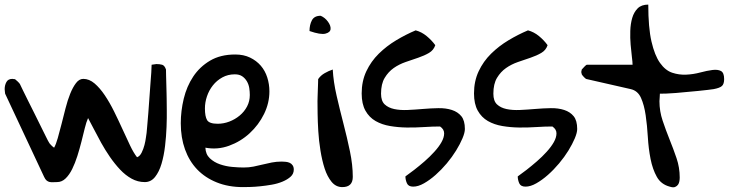

<svg xmlns="http://www.w3.org/2000/svg" viewBox="-22 -800 3142 823"><path d="M-2 -418Q-2 -434.6 5.4 -448.2Q12.7 -461.9 31.2 -461.9Q32.2 -461.9 34.2 -461.4Q36.1 -460.9 38.1 -460.9Q40 -460.9 42 -460.9Q44.9 -459 53.2 -451.2Q61.5 -443.4 63.5 -439.5Q66.4 -433.6 75.7 -414.1Q85 -394.5 98.1 -368.7Q111.3 -342.8 125.5 -314Q139.6 -285.2 152.8 -258.8Q166 -232.4 175.3 -213.4Q184.6 -194.3 188.5 -188.5Q189.5 -185.5 197.8 -177.2Q206.1 -168.9 210 -167Q217.8 -180.7 225.6 -208Q233.4 -235.4 241.7 -268.1Q250 -300.8 258.8 -335.4Q267.6 -370.1 278.8 -397.9Q290 -425.8 303.7 -443.8Q317.4 -461.9 335 -461.9Q360.4 -461.9 383.3 -442.4Q406.2 -422.9 427.2 -391.6Q448.2 -360.4 467.3 -321.8Q486.3 -283.2 503.4 -245.6Q520.5 -208 535.6 -176.3Q550.8 -144.5 565.4 -126Q577.1 -129.9 585 -145.5Q592.8 -161.1 597.2 -178.2Q601.6 -195.3 603.5 -210.4Q605.5 -225.6 606.4 -230.5Q607.4 -241.2 609.4 -264.2Q611.3 -287.1 613.8 -316.4Q616.2 -345.7 618.2 -377Q620.1 -408.2 622.6 -437.5Q625 -466.8 626.5 -489.7Q627.9 -512.7 627.9 -522.5Q629.9 -522.5 637.7 -523.9Q645.5 -525.4 648.4 -525.4Q662.1 -525.4 672.9 -522.5Q683.6 -519.5 689.5 -502Q689.5 -495.1 689.9 -477.5Q690.4 -460 690.9 -439.9Q691.4 -419.9 691.9 -401.9Q692.4 -383.8 692.4 -377Q692.4 -361.3 692.9 -328.6Q693.4 -295.9 691.9 -255.9Q690.4 -215.8 685.5 -174.3Q680.7 -132.8 670.4 -98.1Q660.2 -63.5 642.6 -41.5Q625 -19.5 598.6 -19.5Q568.4 -19.5 542 -34.2Q515.6 -48.8 492.7 -73.2Q469.7 -97.7 449.2 -127.4Q428.7 -157.2 411.6 -188Q394.5 -218.8 380.4 -246.6Q366.2 -274.4 355.5 -293.9Q347.7 -276.4 341.3 -250Q335 -223.6 327.1 -192.9Q319.3 -162.1 309.6 -131.3Q299.8 -100.6 287.6 -75.7Q275.4 -50.8 259.3 -35.2Q243.2 -19.5 222.7 -19.5Q212.9 -19.5 205.1 -19Q197.3 -18.6 190.4 -20Q183.6 -21.5 177.7 -26.4Q171.9 -31.2 167 -42L0 -398.4Q0 -399.4 -1 -406.7Q-2 -414.1 -2 -418Z M752.9 -271.5Q752.9 -324.2 765.6 -377Q778.3 -429.7 806.2 -471.7Q834 -513.7 878.4 -540Q922.9 -566.4 986.3 -566.4Q1022.5 -566.4 1049.8 -553.2Q1077.1 -540 1095.7 -518.6Q1114.3 -497.1 1123.5 -468.3Q1132.8 -439.5 1132.8 -408.2Q1132.8 -358.4 1109.9 -311.5Q1086.9 -264.6 1048.3 -229Q1009.8 -193.4 960 -175.3Q910.2 -157.2 858.4 -167Q859.4 -138.7 877.4 -121.6Q895.5 -104.5 920.9 -95.7Q946.3 -86.9 973.6 -84.5Q1001 -82 1022.5 -82Q1044.9 -82 1064.5 -85.9Q1084 -89.8 1103.5 -94.7Q1123 -99.6 1143.1 -103.5Q1163.1 -107.4 1185.5 -107.4Q1194.3 -107.4 1203.1 -106.4Q1211.9 -105.5 1219.7 -102.1Q1227.5 -98.6 1232.4 -91.3Q1237.3 -84 1237.3 -73.2Q1237.3 -54.7 1223.6 -42.5Q1210 -30.3 1189 -21.5Q1168 -12.7 1142.6 -8.3Q1117.2 -3.9 1093.3 -1.5Q1069.3 1 1049.3 1.5Q1029.3 2 1019.5 2Q957 2 907.2 -18.1Q857.4 -38.1 823.2 -73.7Q789.1 -109.4 771 -159.7Q752.9 -210 752.9 -271.5ZM856.4 -335Q856.4 -300.8 865.7 -285.2Q875 -269.5 911.1 -269.5Q936.5 -269.5 960.9 -278.8Q985.4 -288.1 1005.4 -304.7Q1025.4 -321.3 1037.1 -343.8Q1048.8 -366.2 1048.8 -392.6Q1048.8 -407.2 1046.4 -422.9Q1043.9 -438.5 1036.1 -451.7Q1028.3 -464.8 1016.1 -473.1Q1003.9 -481.4 984.4 -481.4Q955.1 -481.4 931.2 -468.3Q907.2 -455.1 890.6 -434.1Q874 -413.1 865.2 -387.2Q856.4 -361.3 856.4 -335Z M1338.9 -366.2Q1338.9 -372.1 1339.4 -385.3Q1339.8 -398.4 1340.3 -413.1Q1340.8 -427.7 1341.3 -441.4Q1341.8 -455.1 1341.8 -460.9Q1352.5 -476.6 1369.6 -486.3Q1386.7 -496.1 1404.3 -502Q1407.2 -449.2 1420.9 -389.6Q1434.6 -330.1 1450.2 -270Q1465.8 -210 1478 -151.4Q1490.2 -92.8 1490.2 -42Q1490.2 2 1445.3 2Q1418 2 1399.4 -20.5Q1380.9 -43 1369.6 -77.6Q1358.4 -112.3 1351.6 -154.8Q1344.7 -197.3 1342.3 -238.3Q1339.8 -279.3 1339.4 -313.5Q1338.9 -347.7 1338.9 -366.2ZM1352.5 -732.4Q1371.1 -724.6 1383.8 -707Q1396.5 -689.5 1395 -675.3Q1393.6 -661.1 1373 -655.8Q1352.5 -650.4 1304.7 -667Q1304.7 -693.4 1314.9 -712.9Q1325.2 -732.4 1352.5 -732.4Z M1715.8 -43.9Q1731.4 -54.7 1753.4 -71.8Q1775.4 -88.9 1797.9 -108.4Q1820.3 -127.9 1839.8 -149.4Q1859.4 -170.9 1870.6 -190.9Q1881.8 -210.9 1881.8 -228.5Q1881.8 -246.1 1864.3 -257.8Q1833 -257.8 1795.9 -255.4Q1758.8 -252.9 1721.7 -253.4Q1684.6 -253.9 1649.9 -259.8Q1615.2 -265.6 1587.9 -281.2Q1560.5 -296.9 1544.4 -325.7Q1528.3 -354.5 1528.3 -399.4Q1528.3 -452.1 1548.3 -494.6Q1568.4 -537.1 1601.6 -569.8Q1634.8 -602.5 1676.3 -627.4Q1717.8 -652.3 1759.8 -669.9Q1785.2 -663.1 1806.6 -645.5Q1828.1 -627.9 1843.8 -606.4Q1836.9 -585 1816.9 -573.2Q1796.9 -561.5 1771 -552.7Q1745.1 -543.9 1716.8 -534.2Q1688.5 -524.4 1665.5 -508.3Q1642.6 -492.2 1627 -466.3Q1611.3 -440.4 1611.3 -398.4Q1611.3 -367.2 1627 -352.5Q1642.6 -337.9 1668 -332.5Q1693.4 -327.1 1725.6 -328.6Q1757.8 -330.1 1791.5 -333Q1825.2 -335.9 1857.4 -336.4Q1889.6 -336.9 1915 -328.6Q1940.4 -320.3 1955.6 -301.8Q1970.7 -283.2 1970.7 -247.1Q1970.7 -231.4 1960.4 -207Q1950.2 -182.6 1933.1 -154.8Q1916 -127 1893.1 -99.6Q1870.1 -72.3 1845.2 -50.3Q1820.3 -28.3 1795.4 -14.2Q1770.5 0 1749 0Q1728.5 0 1722.2 -14.6Q1715.8 -29.3 1715.8 -43.9Z M2197.3 -43.9Q2212.9 -54.7 2234.9 -71.8Q2256.8 -88.9 2279.3 -108.4Q2301.8 -127.9 2321.3 -149.4Q2340.8 -170.9 2352.1 -190.9Q2363.3 -210.9 2363.3 -228.5Q2363.3 -246.1 2345.7 -257.8Q2314.5 -257.8 2277.3 -255.4Q2240.2 -252.9 2203.1 -253.4Q2166 -253.9 2131.3 -259.8Q2096.7 -265.6 2069.3 -281.2Q2042 -296.9 2025.9 -325.7Q2009.8 -354.5 2009.8 -399.4Q2009.8 -452.1 2029.8 -494.6Q2049.8 -537.1 2083 -569.8Q2116.2 -602.5 2157.7 -627.4Q2199.2 -652.3 2241.2 -669.9Q2266.6 -663.1 2288.1 -645.5Q2309.6 -627.9 2325.2 -606.4Q2318.4 -585 2298.3 -573.2Q2278.3 -561.5 2252.4 -552.7Q2226.6 -543.9 2198.2 -534.2Q2169.9 -524.4 2147 -508.3Q2124 -492.2 2108.4 -466.3Q2092.8 -440.4 2092.8 -398.4Q2092.8 -367.2 2108.4 -352.5Q2124 -337.9 2149.4 -332.5Q2174.8 -327.1 2207 -328.6Q2239.3 -330.1 2272.9 -333Q2306.6 -335.9 2338.9 -336.4Q2371.1 -336.9 2396.5 -328.6Q2421.9 -320.3 2437 -301.8Q2452.1 -283.2 2452.1 -247.1Q2452.1 -231.4 2441.9 -207Q2431.6 -182.6 2414.6 -154.8Q2397.5 -127 2374.5 -99.6Q2351.6 -72.3 2326.7 -50.3Q2301.8 -28.3 2276.9 -14.2Q2252 0 2230.5 0Q2210 0 2203.6 -14.6Q2197.3 -29.3 2197.3 -43.9Z M2469.7 -492.2Q2469.7 -495.1 2470.7 -497.1Q2470.7 -499 2471.7 -502Q2475.6 -506.8 2483.4 -514.6Q2491.2 -522.5 2493.2 -522.5H2689.5Q2689.5 -533.2 2686.5 -556.6Q2683.6 -580.1 2681.2 -608.4Q2678.7 -636.7 2679.7 -667.5Q2680.7 -698.2 2688 -723.1Q2695.3 -748 2711.4 -764.2Q2727.5 -780.3 2756.8 -780.3Q2756.8 -681.6 2770.5 -622.1Q2784.2 -562.5 2807.1 -530.3Q2830.1 -498 2859.4 -488.3Q2888.7 -478.5 2919.4 -480Q2950.2 -481.4 2979.5 -489.3Q3008.8 -497.1 3031.7 -500Q3054.7 -502.9 3068.4 -495.6Q3082 -488.3 3082 -460.9Q3082 -440.4 3072.8 -431.6Q3063.5 -422.9 3037.1 -418Q3029.3 -417 3011.2 -414.6Q2993.2 -412.1 2970.7 -410.2Q2948.2 -408.2 2922.9 -405.8Q2897.5 -403.3 2875 -401.4Q2852.5 -399.4 2834 -398.9Q2815.4 -398.4 2806.6 -398.4Q2806.6 -393.6 2805.7 -381.8Q2804.7 -370.1 2804.7 -366.2Q2804.7 -323.2 2818.4 -282.7Q2832 -242.2 2848.1 -202.1Q2864.3 -162.1 2877.9 -122.1Q2891.6 -82 2891.6 -39.1Q2891.6 -31.2 2890.1 -22.9Q2888.7 -14.6 2884.3 -8.3Q2879.9 -2 2871.6 1.5Q2863.3 4.9 2848.6 0Q2811.5 -9.8 2793.5 -42Q2775.4 -74.2 2766.6 -118.7Q2757.8 -163.1 2754.9 -212.9Q2752 -262.7 2745.6 -306.2Q2739.3 -349.6 2725.6 -380.4Q2711.9 -411.1 2681.6 -418L2493.2 -460.9Q2489.3 -460.9 2481.4 -469.2Q2473.6 -477.5 2471.7 -481.4Q2470.7 -483.4 2470.7 -486.3Q2469.7 -488.3 2469.7 -492.2Z"/></svg>

Font: Gloria Hallelujah
Style: Regular
Weight: 400
Designer: Kimberly Geswein
Foundry: Kimberly Geswein
Version: Version 1.004 2010